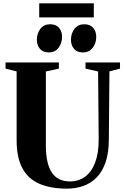

<svg xmlns="http://www.w3.org/2000/svg" viewBox="-20 -1115 743 1143"><path d="M380 8Q281 8 214 -21.2Q147 -50.5 113 -114Q79 -177.5 79 -279.5V-690L13 -706.5V-743H330.5V-706.5L253 -689.5V-251Q253 -193 262.5 -152Q272 -111 290.5 -85Q309 -59 335.5 -47Q362 -35 397 -35Q448.5 -35 486.8 -63.2Q525 -91.5 546.2 -147Q567.5 -202.5 567.5 -283L564 -689.5L489 -706.5V-743H694.5V-706.5L631.5 -690L628 -286.5Q628 -205.5 608.5 -149Q589 -92.5 554.8 -58Q520.5 -23.5 475.5 -7.8Q430.5 8 380 8ZM270 -803Q235.5 -803 217.5 -824.5Q199.5 -846 199.5 -878.5Q199.5 -916 220.2 -943.2Q241 -970.5 278 -970.5H279Q314 -970.5 331.8 -949Q349.5 -927.5 349.5 -895Q349.5 -859.5 329 -831.2Q308.5 -803 271 -803ZM473 -803Q438.5 -803 420.5 -824.5Q402.5 -846 402.5 -878.5Q402.5 -916 423.5 -943.2Q444.5 -970.5 481 -970.5H482Q517 -970.5 535 -949Q553 -927.5 553 -895Q553 -859.5 532.2 -831.2Q511.5 -803 474 -803ZM538.5 -1095V-1011.5H213.5V-1095Z"/></svg>

Font: Merriweather 96pt ExtraBold
Style: Regular
Weight: 800
Version: Version 2.100